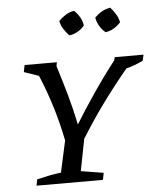

<svg xmlns="http://www.w3.org/2000/svg" viewBox="-53 -785 688 830"><g transform="rotate(-5 291.0 -369.5)"><path d="M72 0 77 -27Q106 -34 131 -39Q156 -44 182 -47L212 -184Q183 -332 124 -472L60 -494L66 -524H206L203 -507Q224 -440 242 -376Q260 -312 273 -248Q309 -307 355.5 -375.5Q402 -444 454 -511L457 -524H582L576 -498Q539 -480 503 -471Q444 -400 392 -328.5Q340 -257 295 -184L268 -46L366 -30L360 0ZM299 -739Q331 -709 336 -672Q309 -640 270 -635Q256 -649 245.5 -666Q235 -683 232 -701Q246 -715 263 -725.5Q280 -736 299 -739ZM456 -739Q470 -724 480 -707Q490 -690 493 -672Q464 -640 427 -635Q396 -661 388 -701Q417 -732 456 -739Z"/></g></svg>

Font: Piazzolla SC
Style: Italic
Weight: 400
Italic angle: -11.3°
Designer: Juan Pablo del Peral
Foundry: Huerta Tipografica
Version: Version 1.330